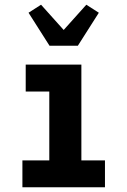

<svg xmlns="http://www.w3.org/2000/svg" viewBox="-20 -794 540 814"><path d="M75 0V-114H189V-406H89V-520H325V-114H425V0ZM190 -600 101 -740 154 -774 250 -667 346 -774 399 -740 310 -600Z"/></svg>

Font: Iosevka Curly Heavy
Style: Regular
Weight: 900
Monospace: yes
Designer: Belleve Invis
Foundry: Belleve Invis
Version: Version 22.1.2; ttfautohint (v1.8.4)